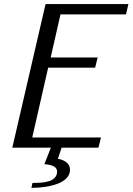

<svg xmlns="http://www.w3.org/2000/svg" viewBox="-20 -720 646 936"><path d="M138.2 171.9Q158.7 171.9 174.1 170.9Q189.5 169.9 206.3 166.5Q223.1 163.1 233.6 157.2Q244.1 151.4 251.2 141.1Q258.3 130.9 258.3 116.2Q258.3 100.6 244.1 92Q230 83.5 196.3 80.1L228 0H40L202.1 -700.2H606L594.2 -649.9H274.9L227.1 -439.9H456.1L443.8 -390.1H214.8L137.2 -49.8H472.2L460 0H280.3L262.2 54.2Q289.1 58.6 305.2 72.5Q321.3 86.4 321.3 107.9Q321.3 130.4 305.2 147.7Q289.1 165 262 175.3Q234.9 185.5 202.1 190.7Q169.4 195.8 133.3 195.8Z"/></svg>

Font: Pfennig
Style: Italic
Weight: 500
Italic angle: -13°
Version: Version 20120410 ; ttfautohint (v0.8)